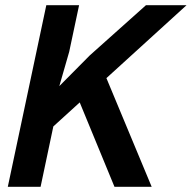

<svg xmlns="http://www.w3.org/2000/svg" viewBox="-20 -718 737 738"><path d="M10 0 158 -698H284L246 -519L208 -387L325 -505L541 -698H697L185 -232L136 0ZM420 0 261 -386 376 -449 563 0Z"/></svg>

Font: Azeret Mono Thin Medium
Style: Italic
Weight: 500
Italic angle: -12°
Version: Version 1.002